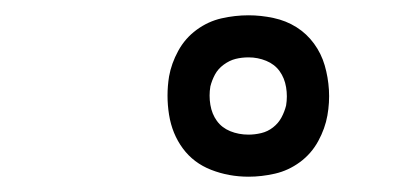

<svg xmlns="http://www.w3.org/2000/svg" viewBox="-20 -795 540 251"><path d="M305 -564Q279 -564 256 -573Q233 -582 219 -601Q205 -620 201 -645Q197 -670 201 -695Q204 -712 213 -728.5Q222 -745 237 -756Q252 -767 269.5 -771Q287 -775 305 -775Q321 -775 337.5 -771.5Q354 -768 367.5 -759.5Q381 -751 390.5 -738Q400 -725 404.5 -709.5Q409 -694 410 -677.5Q411 -661 408 -644Q405 -627 396 -610.5Q387 -594 372 -583Q357 -572 339.5 -568Q322 -564 305 -564ZM305 -619Q313 -619 321.5 -621Q330 -623 337 -628.5Q344 -634 348 -641.5Q352 -649 354 -657Q356 -669 354 -681Q352 -693 345.5 -702Q339 -711 328 -715.5Q317 -720 305 -720Q296 -720 288 -718Q280 -716 272.5 -710.5Q265 -705 261 -697.5Q257 -690 255 -682Q253 -670 255 -658Q257 -646 263.5 -637Q270 -628 281 -623.5Q292 -619 305 -619Z"/></svg>

Font: Iosevka Slab Light
Style: Italic
Weight: 300
Italic angle: -9°
Monospace: yes
Designer: Belleve Invis
Foundry: Belleve Invis
Version: Version 11.1.1; ttfautohint (v1.8.3)